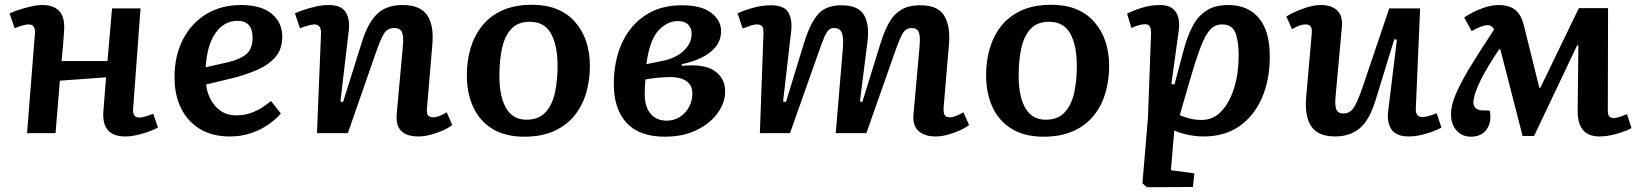

<svg xmlns="http://www.w3.org/2000/svg" viewBox="-20 -556 6853 802"><path d="M423 -233 230 -219 212 0H93L126 -417Q129 -454 99 -454Q81 -454 41 -438L20 -500Q35 -507 59 -515Q83 -523 109.5 -529Q136 -535 158 -535Q204 -535 227.5 -509.5Q251 -484 248 -431Q246 -397 243 -362.5Q240 -328 237 -301H429L448 -521H567L536 -102Q533 -65 562 -65Q572 -65 586 -69Q600 -73 620 -81L640 -23Q616 -10 575.5 2Q535 14 503 14Q403 14 412 -93Z M987 -535Q1071 -535 1115 -498.5Q1159 -462 1159 -403Q1159 -352 1132 -319.5Q1105 -287 1058.5 -266Q1012 -245 953 -230L841 -203Q844 -172 859 -142.5Q874 -113 901 -93.5Q928 -74 969 -74Q1004 -74 1038.5 -88Q1073 -102 1112 -134L1153 -82Q1135 -60 1103.5 -37.5Q1072 -15 1030.5 -0.5Q989 14 940 14Q867 14 815.5 -17Q764 -48 736.5 -103.5Q709 -159 709 -232Q709 -323 744 -391Q779 -459 841.5 -497Q904 -535 987 -535ZM1035 -400Q1035 -433 1019.5 -451Q1004 -469 973 -469Q916 -469 880.5 -418.5Q845 -368 839 -275L932 -296Q983 -308 1009 -330Q1035 -352 1035 -400Z M1869 -34Q1856 -23 1832 -12Q1808 -1 1780 6.5Q1752 14 1728 14Q1629 14 1637 -79L1663 -366Q1667 -404 1659 -421.5Q1651 -439 1628 -439Q1598 -439 1583.5 -415Q1569 -391 1549 -333L1433 0H1304L1321 -417Q1322 -454 1293 -454Q1276 -454 1233 -438L1212 -500Q1224 -506 1247 -514Q1270 -522 1298 -528.5Q1326 -535 1352 -535Q1405 -535 1423.5 -506Q1442 -477 1437 -430L1402 -132L1413 -130L1492 -381Q1516 -459 1554.5 -497Q1593 -535 1662 -535Q1735 -535 1764 -493Q1793 -451 1786 -371L1764 -110Q1761 -85 1767 -75.5Q1773 -66 1790 -66Q1801 -66 1816.5 -72Q1832 -78 1846 -87Z M2170 15Q2091 15 2037.5 -17.5Q1984 -50 1957 -108Q1930 -166 1930 -243Q1930 -300 1945 -352.5Q1960 -405 1992.5 -446.5Q2025 -488 2077 -512Q2129 -536 2203 -536Q2318 -536 2381 -465.5Q2444 -395 2444 -279Q2444 -222 2429 -169.5Q2414 -117 2381.5 -75.5Q2349 -34 2296.5 -9.5Q2244 15 2170 15ZM2179 -56Q2231 -56 2259.5 -88Q2288 -120 2298.5 -171Q2309 -222 2309 -279Q2309 -367 2281.5 -416Q2254 -465 2193 -465Q2144 -465 2116.5 -436Q2089 -407 2077.5 -356.5Q2066 -306 2066 -239Q2066 -153 2094 -104.5Q2122 -56 2179 -56Z M2757 15Q2651 15 2597.5 -42.5Q2544 -100 2544 -205Q2544 -301 2577.5 -375Q2611 -449 2674.5 -491.5Q2738 -534 2828 -534Q2911 -534 2951.5 -502Q2992 -470 2992 -427Q2992 -388 2969.5 -360.5Q2947 -333 2910 -315Q2873 -297 2828 -288V-281Q2922 -290 2965.5 -259.5Q3009 -229 3009 -174Q3009 -127 2978 -84Q2947 -41 2890.5 -13Q2834 15 2757 15ZM2680 -288 2749 -302Q2803 -313 2836 -344Q2869 -375 2869 -415Q2869 -439 2854.5 -453.5Q2840 -468 2812 -468Q2766 -468 2729.5 -427.5Q2693 -387 2680 -288ZM2765 -52Q2796 -52 2820.5 -68Q2845 -84 2858.5 -110Q2872 -136 2872 -165Q2872 -192 2858.5 -207Q2845 -222 2824.5 -228Q2804 -234 2781 -234Q2756 -234 2725.5 -231Q2695 -228 2676 -224Q2673 -193 2673 -163Q2673 -110 2697.5 -81Q2722 -52 2765 -52Z M3501 -358Q3504 -403 3495.5 -421Q3487 -439 3464 -439Q3450 -439 3441 -430.5Q3432 -422 3422 -398Q3412 -374 3396 -328L3280 0H3154L3169 -416Q3170 -437 3164 -445.5Q3158 -454 3141 -454Q3131 -454 3115.5 -449Q3100 -444 3082 -437L3061 -500Q3085 -512 3124 -523Q3163 -534 3200 -534Q3254 -534 3272 -505.5Q3290 -477 3285 -428L3251 -132L3263 -130L3338 -375Q3364 -459 3397 -496.5Q3430 -534 3494 -534Q3566 -534 3589.5 -492.5Q3613 -451 3603 -378L3572 -132L3582 -130L3657 -372Q3672 -421 3691.5 -457.5Q3711 -494 3742.5 -514Q3774 -534 3825 -534Q3897 -534 3923.5 -491.5Q3950 -449 3944 -373L3922 -112Q3920 -88 3925 -77Q3930 -66 3948 -66Q3959 -66 3974.5 -72Q3990 -78 4004 -87L4028 -34Q4013 -22 3988.5 -11Q3964 0 3938 7Q3912 14 3889 14Q3841 14 3816 -9.5Q3791 -33 3796 -80L3821 -362Q3825 -406 3817.5 -422.5Q3810 -439 3788 -439Q3762 -439 3748 -412Q3734 -385 3712 -321L3599 0H3471Z M4339 15Q4260 15 4206.5 -17.5Q4153 -50 4126 -108Q4099 -166 4099 -243Q4099 -300 4114 -352.5Q4129 -405 4161.5 -446.5Q4194 -488 4246 -512Q4298 -536 4372 -536Q4487 -536 4550 -465.5Q4613 -395 4613 -279Q4613 -222 4598 -169.5Q4583 -117 4550.5 -75.5Q4518 -34 4465.5 -9.5Q4413 15 4339 15ZM4348 -56Q4400 -56 4428.5 -88Q4457 -120 4467.5 -171Q4478 -222 4478 -279Q4478 -367 4450.5 -416Q4423 -465 4362 -465Q4313 -465 4285.5 -436Q4258 -407 4246.5 -356.5Q4235 -306 4235 -239Q4235 -153 4263 -104.5Q4291 -56 4348 -56Z M4788 -414Q4790 -455 4764 -455Q4753 -455 4734.5 -450Q4716 -445 4706 -439L4688 -499Q4713 -512 4750 -523.5Q4787 -535 4826 -535Q4871 -535 4890.5 -507.5Q4910 -480 4904 -431L4873 -205L4886 -203L4922 -339Q4938 -401 4960.5 -444.5Q4983 -488 5019 -511.5Q5055 -535 5110 -535Q5193 -535 5238.5 -480.5Q5284 -426 5284 -320Q5284 -222 5251 -146.5Q5218 -71 5156.5 -28.5Q5095 14 5008 14Q4972 14 4937.5 6Q4903 -2 4885 -11L4871 155L4969 168L4963 225L4771 226L4752 210L4775 -63ZM5085 -454Q5067 -454 5052 -446Q5037 -438 5022 -415Q5007 -392 4990.5 -347Q4974 -302 4952 -227L4908 -75Q4925 -67 4949 -61Q4973 -55 5000 -55Q5048 -55 5082.5 -92Q5117 -129 5135.5 -190Q5154 -251 5154 -324Q5154 -383 5140.5 -418.5Q5127 -454 5085 -454Z M5353 -487Q5368 -497 5392.5 -508Q5417 -519 5445 -527Q5473 -535 5497 -535Q5543 -535 5566.5 -511.5Q5590 -488 5585 -442L5559 -156Q5555 -117 5561.5 -99.5Q5568 -82 5592 -82Q5617 -82 5632.5 -103Q5648 -124 5670 -187L5783 -521H5912L5894 -104Q5892 -67 5921 -67Q5941 -67 5981 -83L6001 -23Q5987 -15 5964 -6.5Q5941 2 5915 8Q5889 14 5865 14Q5811 14 5791.5 -16.5Q5772 -47 5779 -96L5815 -390L5804 -392L5726 -138Q5701 -55 5660 -20.5Q5619 14 5557 14Q5486 14 5457.5 -28Q5429 -70 5436 -150L5459 -413Q5461 -437 5455 -445.5Q5449 -454 5433 -454Q5409 -454 5377 -434Z M6388 12H6340L6247 -350H6242Q6193 -277 6167 -225.5Q6141 -174 6136 -142Q6131 -119 6141.5 -107Q6152 -95 6171 -95L6203 -94Q6212 -47 6190 -16Q6168 15 6124 15Q6088 15 6064.5 -10.5Q6041 -36 6041 -79Q6041 -114 6058.5 -157Q6076 -200 6114 -265Q6137 -303 6162 -342Q6187 -381 6221 -433Q6211 -451 6194 -451Q6172 -451 6127 -426L6096 -483Q6127 -504 6166.5 -519.5Q6206 -535 6239 -535Q6284 -535 6309 -515Q6334 -495 6345 -451L6410 -189H6414L6575 -522H6697L6696 -100Q6695 -79 6701 -71Q6707 -63 6722 -63Q6737 -63 6776 -79L6795 -21Q6772 -8 6733 3Q6694 14 6661 14Q6568 14 6570 -96L6573 -367H6568Z"/></svg>

Font: Literata 7pt SemiBold
Style: Italic
Weight: 600
Italic angle: -2°
Designer: Latin by Veronika Burian and Jose Scaglione. Greek by Irene Vlachou. Cyrillic by Vera Evstafieva
Foundry: TypeTogether
Version: Version 3.002